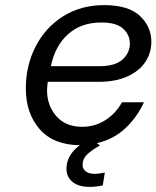

<svg xmlns="http://www.w3.org/2000/svg" viewBox="-20 -565 612 751"><path d="M457 -165H543Q516 -106 470 -63Q424 -20 359 -5L371 4Q340 21 321.5 38.5Q303 56 303 81Q303 95 315 105Q327 115 351 115Q365 115 390 110L382 160Q358 166 331 166Q287 166 263.5 146.5Q240 127 240 95Q240 42 292 3Q189 2 135 -60Q81 -122 81 -219Q81 -308 119 -382.5Q157 -457 226.5 -501Q296 -545 387 -545Q482 -545 527 -503Q572 -461 572 -401Q572 -359 549 -323.5Q526 -288 479.5 -266.5Q433 -245 366 -245H167L166 -238Q164 -220 164 -212Q164 -152 200.5 -110.5Q237 -69 301 -69Q351 -69 392 -95Q433 -121 457 -165ZM179 -306H367Q430 -306 459 -332Q488 -358 488 -395Q488 -428 462 -452.5Q436 -477 376 -477Q297 -477 246 -431Q195 -385 179 -306Z"/></svg>

Font: Be Vietnam
Style: Italic
Weight: 400
Italic angle: -9.33299°
Designer: Gabriel Lam
Foundry: TypeRant
Version: Version 3.000